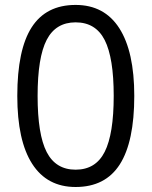

<svg xmlns="http://www.w3.org/2000/svg" viewBox="-20 -745 612 775"><path d="M522 -357.9Q522 -172.9 463.6 -81.5Q405.3 9.8 285.2 9.8Q169.9 9.8 109.9 -83.7Q49.8 -177.2 49.8 -357.9Q49.8 -544.4 107.9 -634.8Q166 -725.1 285.2 -725.1Q401.4 -725.1 461.7 -630.9Q522 -536.6 522 -357.9ZM131.8 -357.9Q131.8 -202.1 168.5 -131.1Q205.1 -60.1 285.2 -60.1Q366.2 -60.1 402.6 -132.1Q439 -204.1 439 -357.9Q439 -511.7 402.6 -583.3Q366.2 -654.8 285.2 -654.8Q205.1 -654.8 168.5 -584.2Q131.8 -513.7 131.8 -357.9Z"/></svg>

Font: f06041945
Style: Regular
Weight: 400
Foundry: Ascender Corporation
Version: Version 1.10